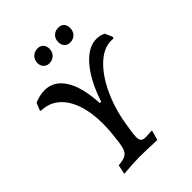

<svg xmlns="http://www.w3.org/2000/svg" viewBox="-238 -955 1080 1080"><g transform="rotate(-45 302.0 -415.0)"><path d="M604 -584 601 -574Q595 -575 582 -575Q521 -575 463 -519Q405 -463 363 -367.5Q321 -272 306 -158V-161L300 -119Q298 -99 298 -92Q298 -70 307 -61.5Q316 -53 338 -53Q351 -53 384 -56L387 -52L371 4Q281 0 233 0Q189 0 105 7L117 -49Q153 -52 170.5 -60.5Q188 -69 196.5 -88Q205 -107 210 -148L214 -183V-182Q220 -232 220 -276Q220 -367 196.5 -434.5Q173 -502 128.5 -538.5Q84 -575 24 -575L21 -581L39 -625Q83 -643 120 -643Q194 -643 238 -573.5Q282 -504 289 -372H300Q342 -499 403.5 -570Q465 -641 531 -641Q559 -641 585 -628ZM200 -779Q200 -804 216.5 -820.5Q233 -837 259 -837Q280 -837 292.5 -823.5Q305 -810 305 -788Q305 -763 288.5 -746.5Q272 -730 247 -730Q227 -730 213.5 -743.5Q200 -757 200 -779ZM366 -779Q366 -805 382 -821Q398 -837 424 -837Q446 -837 458 -824Q470 -811 470 -788Q470 -763 454 -746.5Q438 -730 413 -730Q392 -730 379 -743.5Q366 -757 366 -779Z"/></g></svg>

Font: Alegreya Medium
Style: Italic
Weight: 500
Italic angle: -7°
Designer: Juan Pablo del Peral
Foundry: Huerta Tipografica
Version: Version 2.008; ttfautohint (v1.8)